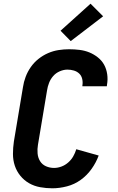

<svg xmlns="http://www.w3.org/2000/svg" viewBox="-20 -1009 640 1037"><path d="M263 8Q229 8 196.5 2Q164 -4 137 -19.5Q110 -35 90 -59.5Q70 -84 60 -114Q50 -144 50 -177.5Q50 -211 55 -245L104 -538Q108 -566 118.5 -594Q129 -622 146.5 -647Q164 -672 188 -691Q212 -710 239.5 -722Q267 -734 296 -738.5Q325 -743 353 -743Q382 -743 410 -739.5Q438 -736 462.5 -726Q487 -716 508.5 -699Q530 -682 542.5 -659Q555 -636 559 -608Q563 -580 558 -552L557 -543H425V-547Q428 -565 424 -582.5Q420 -600 408 -611.5Q396 -623 379 -628Q362 -633 344 -633Q324 -633 303 -624Q282 -615 267.5 -598.5Q253 -582 245 -561.5Q237 -541 234 -520L185 -227Q181 -204 183 -180.5Q185 -157 196.5 -138.5Q208 -120 228.5 -111Q249 -102 272 -102Q292 -102 312 -109.5Q332 -117 348.5 -131.5Q365 -146 375.5 -164.5Q386 -183 392 -203L513 -169Q499 -131 474.5 -96.5Q450 -62 416 -37.5Q382 -13 341.5 -2.5Q301 8 263 8ZM362 -787 307 -843 469 -989 537 -921Z"/></svg>

Font: Iosevka Aile Extrabold
Style: Italic
Weight: 800
Italic angle: -9°
Designer: Belleve Invis
Foundry: Belleve Invis
Version: Version 31.1.0; ttfautohint (v1.8.4)